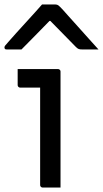

<svg xmlns="http://www.w3.org/2000/svg" viewBox="-33 -842 462 862"><path d="M147.2 -11Q147.2 -48.5 147.2 -92.1Q147.2 -135.6 147.2 -182.6Q147.2 -229.6 147.2 -276.6Q147.2 -323.6 147.2 -367.4Q147.2 -411.3 147.2 -448.7H133.4Q124.9 -448.7 115.6 -448.7Q106.2 -448.7 96.2 -448.7Q86.1 -448.7 76.4 -448.7Q66.6 -448.7 57.3 -448.7Q52.9 -448.7 49.6 -452Q46.3 -455.3 46.3 -459.7Q46.3 -477.4 46.3 -495.8Q46.3 -514.1 46.3 -531.8Q62.7 -531.8 81.4 -531.8Q100.1 -531.8 120 -531.8Q140 -531.8 159 -531.8Q178 -531.8 195.7 -531.8Q213.3 -531.8 227.7 -531.8Q231.1 -531.8 233.4 -530.3Q235.7 -528.8 237.2 -526.5Q238.7 -524.2 238.7 -520.8Q238.7 -470.1 238.7 -415.8Q238.7 -361.5 238.7 -306.4Q238.7 -251.3 238.7 -197.2Q238.7 -143.1 238.7 -92Q238.7 -77.1 238.7 -61.8Q238.7 -46.5 238.7 -31.2Q238.7 -15.8 238.7 0Q217.5 0 198.6 0Q179.8 0 158.2 0Q153.8 0 150.5 -3.3Q147.2 -6.6 147.2 -11ZM155.7 -821.9Q170.8 -821.9 185.8 -821.9Q200.8 -821.9 215.8 -821.9Q223.6 -821.9 229 -817.9Q234.4 -813.9 247.6 -799.9Q255.1 -790.9 273.9 -770.4Q292.7 -749.9 316.6 -722.9Q340.6 -695.9 365 -668.9Q389.5 -641.9 409.2 -619.9Q390.6 -619.9 373.1 -619.9Q355.6 -619.9 337 -619.9Q326 -619.9 320.5 -621.9Q315 -623.9 308 -630.9Q294.5 -644.5 259.4 -680.5Q224.3 -716.6 172.6 -768.9L218.2 -747.9H165.6L210.4 -769.7Q159.3 -717.4 124.9 -682.2Q90.4 -647 63.4 -619.9H-2.6Q-6.8 -619.9 -8.9 -620.9Q-11 -621.9 -12 -624.4Q-13.1 -626.9 -13.1 -628.9Q-13.1 -633.4 -9.5 -637.7Q-5.9 -641.9 7.2 -656.9Q19.4 -670.9 39.6 -693.4Q59.8 -715.9 82.8 -740.9Q105.8 -765.9 125.5 -787.9Q145.2 -809.9 155.7 -821.9Z"/></svg>

Font: Recursive Sans Linear Light
Style: Regular
Weight: 300
Version: Version 1.085